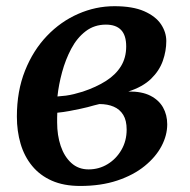

<svg xmlns="http://www.w3.org/2000/svg" viewBox="-20 -590 612 620"><path d="M239 10.5Q186 10.5 147.5 -6.5Q109 -23.5 83.8 -54.2Q58.5 -85 46.5 -125.8Q34.5 -166.5 34.5 -213.5Q34.5 -296 60.8 -361.8Q87 -427.5 131.5 -474Q176 -520.5 232.5 -545.2Q289 -570 349.5 -570Q408.5 -570 445.5 -553.8Q482.5 -537.5 499.8 -511.8Q517 -486 517 -457.5Q517 -425.5 505.8 -393.5Q494.5 -361.5 467.8 -335.5Q441 -309.5 394.5 -294.5Q438 -295 465.5 -281Q493 -267 506.5 -243Q520 -219 520 -188.5Q520 -153 501.5 -118Q483 -83 447 -53.8Q411 -24.5 358.5 -7Q306 10.5 239 10.5ZM266 -43Q299.5 -43 327.2 -59.8Q355 -76.5 372 -105.8Q389 -135 389 -171.5Q389 -201 378 -219Q367 -237 347.2 -245.5Q327.5 -254 301 -254Q294 -252.5 284 -249.8Q274 -247 262.8 -244Q251.5 -241 239 -238.5Q222.5 -235 204 -231.5Q185.5 -228 165 -226Q164.5 -218 164.5 -210Q164.5 -202 164.5 -194.5Q164.5 -153 176 -118.8Q187.5 -84.5 210.2 -63.8Q233 -43 266 -43ZM165.5 -278.5Q180 -279.5 193 -281.2Q206 -283 219 -286.2Q232 -289.5 247 -294Q290.5 -308.5 322 -328.5Q353.5 -348.5 370.5 -376Q387.5 -403.5 387.5 -440Q387.5 -476 371 -493.2Q354.5 -510.5 322 -510.5Q284.5 -510.5 256.5 -489Q228.5 -467.5 210 -432.5Q191.5 -397.5 180.5 -357Q169.5 -316.5 165.5 -278.5Z"/></svg>

Font: Merriweather SemiBold
Style: Italic
Weight: 600
Italic angle: -7.8°
Version: Version 2.101